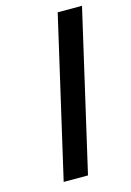

<svg xmlns="http://www.w3.org/2000/svg" viewBox="-108 -745 545 801"><g transform="rotate(-15 164.5 -345.0)"><path d="M65 0 224 -690H329L170 0Z"/></g></svg>

Font: Coval
Style: Medium Italic
Weight: 500
Foundry: Context Ltd
Version: Version 001.000